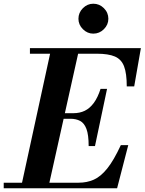

<svg xmlns="http://www.w3.org/2000/svg" viewBox="-33 -1013 778 1033"><path d="M79 0 243 -754H394L226 0ZM-13 0V-30H390Q435 -30 472 -46.5Q509 -63 544 -106.5Q579 -150 617 -232H657L597 0ZM444 -227Q444 -288 432 -319.5Q420 -351 398 -362.5Q376 -374 346 -374H259V-404H362Q396 -404 423 -417Q450 -430 471.5 -459Q493 -488 508 -535H543L478 -227ZM649 -548Q649 -618 634.5 -656Q620 -694 585 -709Q550 -724 488 -724H128V-754H725L689 -548ZM468.9 -832Q437 -832 413 -856Q389 -880 389 -911.9Q389 -945 413 -969Q437 -993 468.9 -993Q502 -993 526 -969Q550 -945 550 -911.9Q550 -880 526 -856Q502 -832 468.9 -832Z"/></svg>

Font: Libre Bodoni
Style: Italic
Weight: 400
Italic angle: -13°
Designer: Pablo Impallari, Rodrigo Fuenzalida
Foundry: Impallari Type
Version: Version 2.005;gftools[0.9.23]